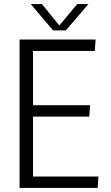

<svg xmlns="http://www.w3.org/2000/svg" viewBox="-20 -922 544 942"><path d="M76 -728H449L445 -672H142V-406H422L418 -350H142V-56H463L459 0H76ZM240 -773 131 -902H186L271 -797L359 -902H414L303 -773Z"/></svg>

Font: Murecho Light
Style: Regular
Weight: 300
Designer: Neil Summerour
Foundry: Positype
Version: Version 1.010; ttfautohint (v1.8.3)